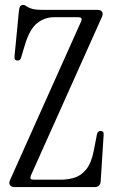

<svg xmlns="http://www.w3.org/2000/svg" viewBox="-20 -760 467 780"><path d="M40 0Q26 0 20.5 -8Q15 -16 21 -29L310 -674Q316 -690 299 -690H199Q162 -690 131.5 -666.5Q101 -643 81 -577L66 -527Q63 -514 52 -514Q37 -514 39 -531L57 -717Q59 -740 74 -740Q81 -740 87 -735Q93 -730 107.5 -725Q122 -720 154 -720H375Q389 -720 394.5 -712.5Q400 -705 394 -691L105 -46Q99 -30 116 -30H227Q255 -30 282 -38Q309 -46 330 -71.5Q351 -97 361 -148L374 -215Q377 -228 389 -228Q403 -228 401 -211L389 -23Q387 0 364 0Z"/></svg>

Font: Instrument Serif
Style: Regular
Weight: 400
Designer: Rodrigo Fuenzalida
Foundry: fragTYPE
Version: Version 1.000; ttfautohint (v1.8.4.7-5d5b);gftools[0.9.27]